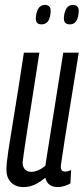

<svg xmlns="http://www.w3.org/2000/svg" viewBox="-20 -750 340 780"><path d="M76 10Q43 10 24.5 -9.5Q6 -29 6 -61Q6 -85 14 -138.5Q22 -192 38 -288Q54 -384 77 -536H140Q124 -431 112.5 -359.5Q101 -288 94 -241.5Q87 -195 82.5 -167Q78 -139 76 -122Q74 -105 72 -91Q71 -75 80 -63.5Q89 -52 106 -52Q134 -52 164 -76L237 -536H300Q279 -405 265 -320Q251 -235 243.5 -186Q236 -137 232.5 -113.5Q229 -90 228 -82.5Q227 -75 227 -72Q227 -64 230.5 -58.5Q234 -53 245 -53Q255 -53 269 -59L266 -5Q255 2 240.5 6Q226 10 215 10Q173 10 164 -28Q141 -9 120 0.5Q99 10 76 10ZM264 -651Q251 -651 244.5 -658Q238 -665 240 -684Q246 -730 276 -730Q289 -730 295.5 -722Q302 -714 299 -694Q294 -651 264 -651ZM149 -651Q136 -651 130 -658Q124 -665 126 -684Q132 -730 162 -730Q175 -730 181.5 -722Q188 -714 185 -694Q180 -651 149 -651Z"/></svg>

Font: Georama ExtraCondensed
Style: Italic
Weight: 400
Width: 2
Italic angle: -9°
Designer: Jean-Baptiste Levee
Foundry: Production Type
Version: Version 1.000